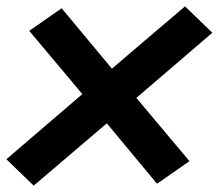

<svg xmlns="http://www.w3.org/2000/svg" viewBox="-44 -642 688 604"><path d="M62 -58 -24 -141 215 -346 48 -545 150 -616 308 -426 538 -622 624 -539 385 -334 552 -135 450 -64 292 -254Z"/></svg>

Font: Iosevka Aile Extrabold Oblique
Style: Regular
Weight: 800
Italic angle: -9°
Designer: Belleve Invis
Foundry: Belleve Invis
Version: Version 31.1.0; ttfautohint (v1.8.4)